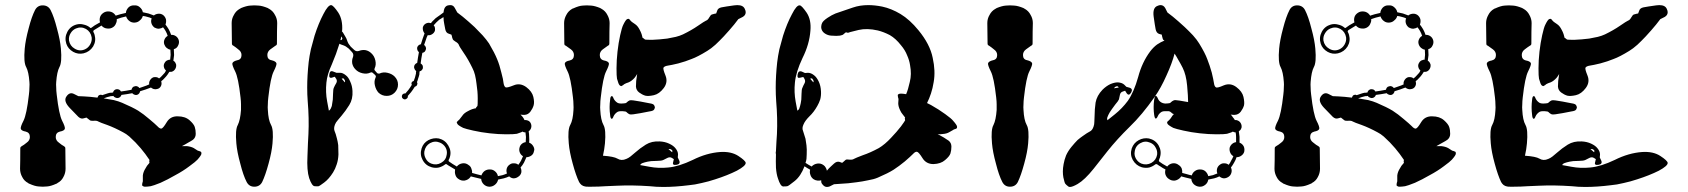

<svg xmlns="http://www.w3.org/2000/svg" viewBox="-20 -741 6698 762"><path d="M233.4 -161.1Q233.4 -161.1 233.4 -161.1Q236.3 -159.2 238.3 -157.2Q239.3 -154.3 239.3 -152.3Q239.3 -125 240.2 -71.3Q240.2 -53.7 231.4 -38.1Q223.6 -22.5 208 -14.6Q207 -13.7 206.1 -12.7Q204.1 -11.7 203.1 -11.7Q181.6 -2 167 -1Q152.3 0 149.4 0Q147.5 0 132.8 -1Q118.2 -2 96.7 -11.7Q95.7 -11.7 93.8 -12.7Q92.8 -13.7 91.8 -14.6Q76.2 -22.5 68.4 -38.1Q59.6 -53.7 59.6 -71.3Q60.5 -97.7 60.5 -152.3Q60.5 -154.3 61.5 -157.2Q63.5 -159.2 66.4 -161.1Q74.2 -165 85.9 -174.8Q98.6 -183.6 98.6 -197.3Q98.6 -214.8 82 -218.8Q65.4 -221.7 62.5 -229.5Q60.5 -237.3 73.2 -261.7Q85.9 -287.1 94.7 -365.2Q96.7 -380.9 96.7 -393.6Q97.7 -406.2 96.7 -416Q93.8 -456.1 84 -474.6Q73.2 -493.2 78.1 -547.9Q81.1 -582 93.8 -628.9Q105.5 -674.8 119.1 -701.2Q128.9 -719.7 149.4 -719.7Q170.9 -719.7 180.7 -701.2Q194.3 -674.8 206.1 -627.9Q218.8 -582 221.7 -547.9Q226.6 -493.2 215.8 -474.6Q206.1 -456.1 203.1 -416Q202.1 -406.2 203.1 -393.6Q203.1 -380.9 205.1 -365.2Q213.9 -287.1 226.6 -261.7Q239.3 -237.3 237.3 -229.5Q234.4 -221.7 217.8 -218.8Q201.2 -214.8 201.2 -197.3Q201.2 -183.6 213.9 -174.8Q225.6 -165 233.4 -161.1ZM777.3 -138.7Q777.3 -138.7 777.3 -138.7Q779.3 -137.7 779.3 -132.8Q779.3 -131.8 779.3 -130.9Q779.3 -125 763.7 -107.4Q756.8 -99.6 731.4 -81.1Q707 -62.5 675.8 -45.9Q645.5 -28.3 617.2 -15.6Q587.9 -3.9 578.1 -2Q564.5 0 556.6 0Q551.8 0 549.8 -1Q543.9 -3.9 543.9 -5.9Q543.9 -8.8 544.9 -14.6Q546.9 -19.5 546.9 -22.5Q546.9 -25.4 546.9 -38.1Q545.9 -50.8 553.7 -66.4Q558.6 -75.2 563.5 -83Q569.3 -89.8 573.2 -94.7Q572.3 -97.7 572.3 -100.6Q573.2 -103.5 573.2 -106.4Q572.3 -108.4 556.6 -129.9Q540 -152.3 517.6 -175.8Q505.9 -187.5 493.2 -199.2Q480.5 -210 468.8 -215.8Q434.6 -234.4 405.3 -245.1Q377 -254.9 370.1 -258.8Q364.3 -262.7 352.5 -261.7Q340.8 -260.7 336.9 -263.7Q333 -266.6 328.1 -270.5Q323.2 -274.4 323.2 -274.4Q323.2 -274.4 312.5 -271.5Q301.8 -267.6 291 -277.3Q280.3 -288.1 255.9 -313.5Q231.4 -339.8 243.2 -357.4Q255.9 -377 273.4 -368.2Q291 -359.4 291 -359.4Q291 -359.4 313.5 -358.4Q335.9 -357.4 367.2 -353.5Q367.2 -353.5 367.2 -354.5Q367.2 -354.5 367.2 -354.5Q368.2 -357.4 370.1 -360.4Q372.1 -363.3 376 -364.3Q378.9 -365.2 380.9 -365.2Q383.8 -364.3 385.7 -363.3Q392.6 -366.2 400.4 -368.2Q408.2 -371.1 417 -373Q418.9 -373 421.9 -373Q424.8 -374 428.7 -374Q429.7 -378.9 432.6 -381.8Q435.5 -384.8 440.4 -386.7Q446.3 -387.7 452.1 -385.7Q457 -383.8 460 -377.9Q469.7 -379.9 480.5 -380.9Q490.2 -382.8 502 -384.8Q502.9 -389.6 505.9 -393.6Q508.8 -397.5 514.6 -398.4Q519.5 -400.4 524.4 -398.4Q530.3 -396.5 533.2 -391.6Q543 -394.5 552.7 -398.4Q562.5 -401.4 572.3 -406.2Q570.3 -415 576.2 -423.8Q581.1 -431.6 589.8 -434.6Q595.7 -435.5 601.6 -434.6Q607.4 -433.6 611.3 -429.7Q618.2 -434.6 623 -440.4Q628.9 -446.3 633.8 -452.1Q634.8 -454.1 636.7 -457Q637.7 -459 638.7 -460.9Q636.7 -462.9 633.8 -466.8Q631.8 -469.7 630.9 -473.6Q627.9 -483.4 633.8 -492.2Q638.7 -501 648.4 -502.9Q649.4 -503.9 651.4 -503.9Q653.3 -503.9 655.3 -503.9Q656.2 -513.7 657.2 -523.4Q657.2 -533.2 656.2 -543.9Q648.4 -544.9 641.6 -550.8Q634.8 -556.6 631.8 -565.4Q628.9 -575.2 632.8 -584Q636.7 -593.8 645.5 -598.6Q642.6 -608.4 637.7 -617.2Q632.8 -626 627 -632.8Q620.1 -627.9 610.4 -627Q601.6 -627 592.8 -631.8Q584 -638.7 581.1 -648.4Q578.1 -658.2 582 -668Q574.2 -671.9 565.4 -673.8Q555.7 -676.8 546.9 -677.7Q543.9 -667 535.2 -660.2Q527.3 -652.3 515.6 -651.4Q502.9 -650.4 494.1 -657.2Q484.4 -664.1 480.5 -675.8Q470.7 -672.9 460.9 -670.9Q452.1 -668 443.4 -665Q444.3 -656.2 440.4 -648.4Q437.5 -639.6 429.7 -633.8Q418.9 -626 405.3 -627.9Q391.6 -628.9 382.8 -639.6Q373 -633.8 365.2 -628.9Q357.4 -624 352.5 -621.1Q350.6 -619.1 350.6 -617.2Q349.6 -615.2 350.6 -614.3Q352.5 -611.3 353.5 -608.4Q354.5 -605.5 355.5 -602.5Q362.3 -578.1 349.6 -556.6Q335.9 -535.2 311.5 -529.3Q290 -524.4 270.5 -535.2Q250 -546.9 243.2 -567.4Q235.4 -591.8 247.1 -614.3Q258.8 -636.7 283.2 -643.6Q297.9 -647.5 311.5 -643.6Q326.2 -640.6 336.9 -631.8Q337.9 -629.9 339.8 -629.9Q341.8 -629.9 342.8 -630.9Q348.6 -634.8 356.4 -640.6Q365.2 -645.5 377 -652.3Q374 -662.1 377 -672.9Q379.9 -682.6 389.6 -689.5Q400.4 -697.3 415 -695.3Q428.7 -693.4 437.5 -681.6Q437.5 -680.7 438.5 -680.7Q438.5 -679.7 438.5 -678.7Q448.2 -681.6 458 -684.6Q467.8 -686.5 478.5 -689.5Q478.5 -689.5 478.5 -689.5Q479.5 -689.5 479.5 -689.5Q480.5 -701.2 489.3 -710.9Q498 -719.7 510.7 -719.7Q511.7 -719.7 512.7 -719.7Q525.4 -720.7 534.2 -712.9Q544.9 -704.1 546.9 -692.4Q558.6 -690.4 569.3 -687.5Q580.1 -683.6 590.8 -679.7Q597.7 -685.5 608.4 -686.5Q618.2 -687.5 627 -681.6Q635.7 -674.8 638.7 -664.1Q640.6 -653.3 636.7 -643.6Q643.6 -634.8 649.4 -625Q655.3 -614.3 659.2 -602.5Q668.9 -603.5 677.7 -597.7Q686.5 -591.8 689.5 -581.1Q692.4 -570.3 686.5 -559.6Q681.6 -548.8 669.9 -545.9Q670.9 -533.2 670.9 -522.5Q669.9 -510.7 668 -500Q671.9 -498 674.8 -494.1Q676.8 -491.2 678.7 -486.3Q680.7 -476.6 675.8 -467.8Q670.9 -459 661.1 -456.1Q659.2 -456.1 656.2 -456.1Q654.3 -455.1 652.3 -456.1Q650.4 -453.1 648.4 -450.2Q646.5 -447.3 644.5 -444.3Q639.6 -437.5 632.8 -430.7Q627 -423.8 620.1 -418.9Q620.1 -418 620.1 -418Q620.1 -418 620.1 -417Q623 -407.2 618.2 -398.4Q613.3 -389.6 603.5 -387.7Q596.7 -385.7 589.8 -387.7Q584 -389.6 579.1 -393.6Q568.4 -389.6 557.6 -385.7Q546.9 -381.8 536.1 -378.9Q535.2 -374 532.2 -370.1Q529.3 -366.2 523.4 -364.3Q518.6 -363.3 513.7 -365.2Q507.8 -367.2 504.9 -371.1Q493.2 -369.1 482.4 -367.2Q471.7 -365.2 461.9 -364.3Q460.9 -360.4 458 -357.4Q454.1 -353.5 450.2 -352.5Q444.3 -350.6 438.5 -353.5Q432.6 -355.5 429.7 -360.4Q426.8 -360.4 424.8 -359.4Q421.9 -359.4 419.9 -359.4Q412.1 -357.4 405.3 -355.5Q398.4 -353.5 391.6 -350.6Q412.1 -347.7 431.6 -343.8Q451.2 -338.9 464.8 -333Q505.9 -315.4 528.3 -301.8Q549.8 -288.1 572.3 -268.6Q594.7 -250 604.5 -240.2Q613.3 -230.5 620.1 -230.5Q627 -231.4 641.6 -255.9Q656.2 -280.3 685.5 -279.3Q714.8 -279.3 732.4 -263.7Q749 -249 752.9 -237.3Q756.8 -225.6 756.8 -210Q756.8 -195.3 746.1 -186.5Q739.3 -181.6 726.6 -174.8Q713.9 -167 702.1 -161.1Q707 -161.1 711.9 -161.1Q716.8 -161.1 721.7 -161.1Q738.3 -159.2 749 -153.3Q759.8 -146.5 762.7 -144.5Q764.6 -142.6 770.5 -141.6Q775.4 -139.6 777.3 -138.7ZM316.4 -544.9Q330.1 -550.8 337.9 -564.5Q345.7 -578.1 343.8 -592.8Q339.8 -615.2 321.3 -626Q301.8 -636.7 281.2 -627.9Q267.6 -622.1 259.8 -608.4Q252 -595.7 253.9 -580.1Q257.8 -558.6 276.4 -547.9Q295.9 -536.1 316.4 -544.9Z M989.3 -719.7Q992.2 -719.7 1006.8 -718.8Q1021.5 -717.8 1043 -709Q1043.9 -708 1045.9 -707Q1046.9 -707 1047.9 -706.1Q1063.5 -697.3 1071.3 -681.6Q1080.1 -667 1080.1 -649.4Q1079.1 -622.1 1079.1 -568.4Q1079.1 -565.4 1078.1 -563.5Q1076.2 -560.5 1073.2 -559.6Q1065.4 -554.7 1052.7 -544.9Q1041 -536.1 1041 -522.5Q1041 -504.9 1057.6 -502Q1074.2 -498 1077.1 -490.2Q1079.1 -483.4 1066.4 -458Q1053.7 -433.6 1044.9 -354.5Q1043 -338.9 1043 -327.1Q1042 -314.5 1043 -304.7Q1044.9 -264.6 1055.7 -245.1Q1066.4 -226.6 1061.5 -171.9Q1058.6 -137.7 1045.9 -91.8Q1033.2 -44.9 1020.5 -18.6Q1010.7 0 989.3 0Q968.8 0 959 -18.6Q945.3 -44.9 933.6 -91.8Q920.9 -137.7 918 -171.9Q913.1 -226.6 923.8 -245.1Q933.6 -264.6 936.5 -304.7Q936.5 -314.5 936.5 -327.1Q936.5 -338.9 934.6 -354.5Q925.8 -433.6 913.1 -458Q900.4 -483.4 902.3 -490.2Q905.3 -498 921.9 -502Q938.5 -504.9 938.5 -522.5Q938.5 -536.1 925.8 -544.9Q914.1 -554.7 906.2 -559.6Q903.3 -560.5 901.4 -563.5Q900.4 -565.4 900.4 -568.4Q900.4 -594.7 899.4 -649.4Q899.4 -667 908.2 -681.6Q916 -697.3 931.6 -706.1Q932.6 -707 933.6 -707Q935.5 -708 936.5 -709Q958 -717.8 972.7 -718.8Q987.3 -719.7 989.3 -719.7Z M2080.1 -174.8Q2080.1 -174.8 2080.1 -174.8Q2090.8 -170.9 2096.7 -160.2Q2100.6 -154.3 2100.6 -146.5Q2099.6 -142.6 2098.6 -138.7Q2096.7 -128.9 2087.9 -123Q2079.1 -117.2 2069.3 -117.2Q2064.5 -105.5 2059.6 -95.7Q2053.7 -85 2045.9 -76.2Q2050.8 -66.4 2048.8 -55.7Q2045.9 -44.9 2036.1 -39.1Q2028.3 -33.2 2017.6 -33.2Q2007.8 -34.2 2001 -41Q1990.2 -36.1 1979.5 -33.2Q1968.8 -30.3 1957 -28.3Q1954.1 -15.6 1944.3 -7.8Q1934.6 0 1922.9 0Q1921.9 0 1920.9 0Q1908.2 -1 1899.4 -9.8Q1890.6 -18.6 1889.6 -31.2Q1888.7 -31.2 1888.7 -31.2Q1888.7 -31.2 1888.7 -31.2Q1877.9 -33.2 1868.2 -36.1Q1858.4 -38.1 1848.6 -41Q1848.6 -41 1847.7 -40Q1847.7 -39.1 1846.7 -38.1Q1838.9 -27.3 1824.2 -24.4Q1810.5 -22.5 1798.8 -31.2Q1790 -37.1 1787.1 -47.9Q1784.2 -57.6 1786.1 -68.4Q1775.4 -74.2 1766.6 -80.1Q1757.8 -85 1752.9 -88.9Q1752 -89.8 1750 -89.8Q1748 -89.8 1747.1 -88.9Q1736.3 -80.1 1721.7 -76.2Q1708 -73.2 1693.4 -77.1Q1668.9 -84 1657.2 -106.4Q1645.5 -127.9 1653.3 -152.3Q1660.2 -173.8 1679.7 -184.6Q1700.2 -195.3 1721.7 -191.4Q1746.1 -185.5 1758.8 -164.1Q1772.5 -141.6 1765.6 -118.2Q1764.6 -115.2 1763.7 -112.3Q1761.7 -109.4 1760.7 -106.4Q1759.8 -104.5 1760.7 -102.5Q1760.7 -100.6 1762.7 -99.6Q1767.6 -95.7 1775.4 -90.8Q1783.2 -85.9 1793 -80.1Q1801.8 -90.8 1815.4 -92.8Q1829.1 -94.7 1839.8 -85.9Q1847.7 -81.1 1850.6 -72.3Q1854.5 -63.5 1853.5 -54.7Q1862.3 -51.8 1871.1 -49.8Q1880.9 -46.9 1890.6 -44.9Q1894.5 -55.7 1903.3 -62.5Q1913.1 -69.3 1925.8 -68.4Q1936.5 -68.4 1945.3 -60.5Q1954.1 -52.7 1956.1 -42Q1965.8 -43.9 1974.6 -45.9Q1984.4 -48.8 1992.2 -52.7Q1988.3 -61.5 1991.2 -72.3Q1994.1 -82 2002.9 -87.9Q2010.7 -93.8 2020.5 -92.8Q2030.3 -92.8 2037.1 -86.9Q2043 -94.7 2047.9 -103.5Q2051.8 -111.3 2055.7 -121.1Q2046.9 -126 2043 -135.7Q2039.1 -145.5 2042 -155.3Q2043.9 -164.1 2050.8 -169.9Q2057.6 -175.8 2066.4 -176.8Q2067.4 -186.5 2067.4 -197.3Q2066.4 -207 2065.4 -215.8Q2063.5 -215.8 2061.5 -215.8Q2059.6 -216.8 2057.6 -216.8Q2056.6 -216.8 2055.7 -217.8Q2054.7 -217.8 2053.7 -218.8Q2050.8 -216.8 2044.9 -214.8Q2039.1 -212.9 2031.2 -210Q2020.5 -208 1989.3 -208Q1958 -208 1923.8 -211.9Q1888.7 -215.8 1858.4 -222.7Q1828.1 -229.5 1818.4 -233.4Q1796.9 -244.1 1794.9 -250Q1792 -254.9 1793 -256.8Q1794.9 -258.8 1798.8 -262.7Q1803.7 -266.6 1804.7 -268.6Q1806.6 -271.5 1814.5 -281.2Q1821.3 -292 1836.9 -299.8Q1845.7 -304.7 1853.5 -307.6Q1862.3 -310.5 1869.1 -311.5Q1869.1 -314.5 1871.1 -316.4Q1874 -318.4 1875 -321.3Q1876 -323.2 1876 -350.6Q1876 -377.9 1871.1 -409.2Q1869.1 -426.8 1865.2 -443.4Q1861.3 -459 1854.5 -471.7Q1837.9 -505.9 1820.3 -531.2Q1802.7 -556.6 1800.8 -563.5Q1797.9 -570.3 1787.1 -576.2Q1777.3 -582 1776.4 -586.9Q1774.4 -590.8 1773.4 -597.7Q1771.5 -603.5 1771.5 -603.5Q1771.5 -603.5 1760.7 -607.4Q1750 -610.4 1747.1 -625Q1746.1 -631.8 1743.2 -645.5Q1740.2 -659.2 1740.2 -672.9Q1735.4 -670.9 1730.5 -667Q1724.6 -663.1 1723.6 -663.1Q1717.8 -658.2 1711.9 -652.3Q1706.1 -646.5 1701.2 -640.6Q1705.1 -636.7 1706.1 -630.9Q1707 -625 1706.1 -619.1Q1703.1 -610.4 1695.3 -605.5Q1686.5 -599.6 1677.7 -601.6Q1672.9 -592.8 1669.9 -582Q1666 -572.3 1663.1 -562.5Q1668 -559.6 1669.9 -553.7Q1671.9 -548.8 1669.9 -543.9Q1668 -538.1 1665 -535.2Q1661.1 -532.2 1656.2 -531.2Q1654.3 -519.5 1652.3 -509.8Q1650.4 -499 1649.4 -489.3Q1654.3 -486.3 1657.2 -481.4Q1659.2 -475.6 1658.2 -469.7Q1656.2 -464.8 1653.3 -461.9Q1650.4 -459 1645.5 -458Q1645.5 -454.1 1644.5 -451.2Q1644.5 -448.2 1644.5 -446.3Q1642.6 -437.5 1639.6 -429.7Q1637.7 -421.9 1634.8 -415Q1635.7 -413.1 1636.7 -410.2Q1636.7 -408.2 1635.7 -405.3Q1634.8 -401.4 1631.8 -399.4Q1628.9 -397.5 1626 -396.5Q1618.2 -383.8 1611.3 -375Q1603.5 -365.2 1598.6 -360.4Q1598.6 -359.4 1598.6 -358.4Q1598.6 -356.4 1598.6 -355.5Q1596.7 -350.6 1592.8 -348.6Q1588.9 -345.7 1584 -346.7Q1579.1 -348.6 1576.2 -352.5Q1574.2 -357.4 1575.2 -361.3Q1576.2 -366.2 1580.1 -368.2Q1584 -371.1 1588.9 -370.1Q1592.8 -375 1600.6 -383.8Q1607.4 -392.6 1614.3 -404.3Q1613.3 -406.2 1613.3 -408.2Q1612.3 -410.2 1613.3 -412.1Q1614.3 -415 1616.2 -417Q1619.1 -418.9 1622.1 -419.9Q1624 -426.8 1627 -433.6Q1628.9 -441.4 1630.9 -449.2Q1630.9 -451.2 1630.9 -454.1Q1631.8 -456.1 1631.8 -459Q1627 -461.9 1625 -467.8Q1622.1 -473.6 1624 -479.5Q1625 -483.4 1628.9 -487.3Q1631.8 -490.2 1635.7 -491.2Q1637.7 -501 1638.7 -511.7Q1640.6 -522.5 1642.6 -534.2Q1638.7 -537.1 1636.7 -542Q1634.8 -547.9 1635.7 -552.7Q1637.7 -558.6 1641.6 -561.5Q1645.5 -564.5 1650.4 -565.4Q1653.3 -576.2 1657.2 -586.9Q1661.1 -597.7 1665 -608.4Q1661.1 -613.3 1659.2 -619.1Q1657.2 -626 1658.2 -632.8Q1661.1 -642.6 1669.9 -647.5Q1678.7 -652.3 1688.5 -649.4Q1689.5 -649.4 1689.5 -649.4Q1689.5 -649.4 1690.4 -649.4Q1695.3 -656.2 1702.1 -662.1Q1708 -668.9 1715.8 -673.8Q1717.8 -674.8 1725.6 -680.7Q1733.4 -686.5 1740.2 -691.4Q1741.2 -701.2 1744.1 -708Q1748 -715.8 1754.9 -718.8Q1761.7 -720.7 1767.6 -720.7Q1779.3 -720.7 1785.2 -709Q1794.9 -691.4 1794.9 -691.4Q1794.9 -691.4 1816.4 -674.8Q1837.9 -657.2 1863.3 -633.8Q1879.9 -617.2 1895.5 -600.6Q1911.1 -583 1920.9 -568.4Q1943.4 -530.3 1953.1 -505.9Q1962.9 -482.4 1969.7 -453.1Q1977.5 -424.8 1978.5 -411.1Q1980.5 -398.4 1986.3 -394.5Q1992.2 -391.6 2018.6 -402.3Q2043.9 -413.1 2068.4 -395.5Q2091.8 -377.9 2096.7 -356.4Q2101.6 -335 2097.7 -322.3Q2093.8 -309.6 2085 -297.9Q2076.2 -286.1 2062.5 -285.2Q2059.6 -285.2 2054.7 -285.2Q2050.8 -286.1 2045.9 -286.1Q2047.9 -283.2 2050.8 -281.2Q2052.7 -278.3 2054.7 -276.4Q2056.6 -273.4 2058.6 -270.5Q2060.5 -267.6 2061.5 -264.6Q2064.5 -264.6 2066.4 -264.6Q2068.4 -264.6 2071.3 -263.7Q2081.1 -261.7 2085.9 -252.9Q2090.8 -243.2 2087.9 -233.4Q2086.9 -229.5 2084 -225.6Q2082 -222.7 2078.1 -219.7Q2080.1 -210 2080.1 -198.2Q2081.1 -186.5 2080.1 -174.8ZM1752.9 -127Q1755.9 -142.6 1748 -156.2Q1740.2 -168.9 1726.6 -174.8Q1706.1 -183.6 1686.5 -172.9Q1668 -162.1 1664.1 -139.6Q1662.1 -125 1669.9 -111.3Q1676.8 -97.7 1691.4 -91.8Q1711.9 -84 1730.5 -94.7Q1750 -105.5 1752.9 -127ZM1486.3 -449.2Q1486.3 -449.2 1486.3 -449.2Q1501 -456.1 1517.6 -452.1Q1535.2 -448.2 1545.9 -437.5Q1559.6 -423.8 1559.6 -405.3Q1559.6 -386.7 1545.9 -373Q1533.2 -360.4 1514.6 -360.4Q1496.1 -360.4 1482.4 -373Q1471.7 -384.8 1467.8 -402.3Q1463.9 -418.9 1470.7 -433.6Q1471.7 -435.5 1471.7 -438.5Q1470.7 -441.4 1468.8 -443.4Q1465.8 -446.3 1460 -451.2Q1458 -453.1 1456.1 -454.1Q1453.1 -454.1 1450.2 -453.1Q1436.5 -446.3 1418.9 -450.2Q1401.4 -454.1 1390.6 -465.8Q1380.9 -475.6 1377.9 -489.3Q1376 -502.9 1380.9 -514.6Q1382.8 -519.5 1381.8 -525.4Q1380.9 -530.3 1377 -534.2Q1373 -539.1 1364.3 -547.9Q1358.4 -552.7 1352.5 -556.6Q1345.7 -560.5 1338.9 -562.5Q1335.9 -563.5 1333 -564.5Q1330.1 -566.4 1327.1 -567.4Q1314.5 -526.4 1296.9 -485.4Q1278.3 -445.3 1275.4 -413.1Q1271.5 -375 1278.3 -338.9Q1285.2 -301.8 1285.2 -301.8Q1285.2 -301.8 1289.1 -304.7Q1293 -308.6 1296.9 -320.3Q1298.8 -330.1 1300.8 -345.7Q1301.8 -361.3 1301.8 -369.1Q1301.8 -387.7 1305.7 -394.5Q1308.6 -401.4 1314.5 -411.1Q1319.3 -419.9 1314.5 -427.7Q1308.6 -436.5 1308.6 -436.5Q1308.6 -436.5 1296.9 -432.6Q1284.2 -429.7 1287.1 -446.3Q1289.1 -462.9 1302.7 -457Q1315.4 -452.1 1315.4 -452.1Q1315.4 -452.1 1328.1 -452.1Q1339.8 -453.1 1353.5 -441.4Q1363.3 -433.6 1370.1 -417Q1377.9 -400.4 1378.9 -379.9Q1380.9 -347.7 1366.2 -324.2Q1351.6 -300.8 1335.9 -282.2Q1327.1 -272.5 1320.3 -263.7Q1312.5 -254.9 1309.6 -247.1Q1303.7 -232.4 1307.6 -221.7Q1312.5 -210.9 1317.4 -190.4Q1320.3 -179.7 1322.3 -165Q1323.2 -149.4 1323.2 -127.9Q1322.3 -106.4 1316.4 -88.9Q1310.5 -70.3 1301.8 -56.6Q1285.2 -30.3 1266.6 -16.6Q1248 -2.9 1245.1 -2Q1240.2 -1 1228.5 -2Q1217.8 -2.9 1207 -34.2Q1197.3 -64.5 1200.2 -121.1Q1202.1 -177.7 1204.1 -209Q1207 -270.5 1201.2 -339.8Q1199.2 -365.2 1199.2 -393.6Q1199.2 -440.4 1205.1 -495.1Q1208 -518.6 1213.9 -545.9Q1220.7 -573.2 1228.5 -599.6Q1244.1 -648.4 1263.7 -685.5Q1282.2 -721.7 1294.9 -720.7Q1303.7 -718.8 1322.3 -691.4Q1340.8 -663.1 1337.9 -619.1Q1336.9 -619.1 1336.9 -618.2Q1336.9 -618.2 1336.9 -617.2Q1337.9 -616.2 1338.9 -614.3Q1339.8 -613.3 1340.8 -612.3Q1345.7 -604.5 1350.6 -595.7Q1355.5 -587.9 1357.4 -581.1Q1359.4 -574.2 1363.3 -567.4Q1367.2 -561.5 1372.1 -555.7Q1377 -551.8 1385.7 -543Q1389.6 -539.1 1394.5 -538.1Q1400.4 -537.1 1405.3 -539.1Q1417 -543.9 1430.7 -542Q1444.3 -539.1 1454.1 -529.3Q1465.8 -518.6 1469.7 -501Q1473.6 -483.4 1466.8 -469.7Q1465.8 -466.8 1465.8 -464.8Q1466.8 -461.9 1468.8 -460Q1471.7 -457 1476.6 -451.2Q1478.5 -449.2 1481.4 -449.2Q1484.4 -448.2 1486.3 -449.2ZM1345.7 -426.8Q1343.8 -430.7 1339.8 -429.7Q1335.9 -428.7 1335.9 -428.7Q1340.8 -423.8 1348.6 -414.1Q1348.6 -414.1 1349.6 -418Q1349.6 -421.9 1345.7 -426.8ZM1331.1 -582Q1335 -581.1 1336.9 -584Q1339.8 -586.9 1337.9 -590.8Q1336.9 -592.8 1335.9 -593.8Q1335 -594.7 1334 -596.7Q1334 -592.8 1333 -588.9Q1332 -585 1331.1 -582Z M2407.2 -269.5Q2402.3 -271.5 2401.4 -285.2Q2399.4 -299.8 2399.4 -311.5Q2399.4 -312.5 2399.4 -314.5Q2399.4 -317.4 2399.4 -318.4Q2399.4 -330.1 2401.4 -344.7Q2402.3 -358.4 2407.2 -359.4Q2411.1 -361.3 2415 -350.6Q2419.9 -339.8 2430.7 -333Q2435.5 -330.1 2444.3 -330.1Q2453.1 -330.1 2459 -331.1Q2464.8 -331.1 2468.8 -335.9Q2472.7 -339.8 2479.5 -342.8Q2486.3 -344.7 2522.5 -337.9Q2557.6 -331.1 2557.6 -331.1Q2573.2 -329.1 2576.2 -323.2Q2579.1 -317.4 2579.1 -314.5Q2579.1 -312.5 2576.2 -306.6Q2573.2 -300.8 2557.6 -298.8Q2557.6 -298.8 2522.5 -292Q2486.3 -285.2 2479.5 -287.1Q2472.7 -290 2468.8 -293.9Q2464.8 -298.8 2459 -298.8Q2453.1 -299.8 2444.3 -299.8Q2435.5 -299.8 2430.7 -296.9Q2419.9 -290 2415 -279.3Q2411.1 -268.6 2407.2 -269.5ZM2446.3 -399.4Q2446.3 -399.4 2446.3 -399.4Q2444.3 -398.4 2439.5 -402.3Q2434.6 -406.2 2428.7 -428.7Q2426.8 -438.5 2426.8 -469.7Q2426.8 -501 2430.7 -536.1Q2434.6 -571.3 2441.4 -601.6Q2448.2 -631.8 2453.1 -641.6Q2462.9 -662.1 2468.8 -665Q2473.6 -667 2475.6 -666Q2478.5 -665 2481.4 -660.2Q2485.4 -656.2 2487.3 -654.3Q2490.2 -652.3 2500 -645.5Q2510.7 -638.7 2518.6 -623Q2523.4 -614.3 2526.4 -605.5Q2529.3 -596.7 2530.3 -590.8Q2533.2 -589.8 2535.2 -587.9Q2537.1 -585.9 2540 -584Q2542 -583 2569.3 -583Q2596.7 -584 2627.9 -587.9Q2645.5 -590.8 2662.1 -594.7Q2677.7 -598.6 2690.4 -604.5Q2724.6 -621.1 2750 -638.7Q2775.4 -656.2 2782.2 -659.2Q2789.1 -661.1 2794.9 -671.9Q2800.8 -682.6 2805.7 -683.6Q2810.5 -684.6 2816.4 -686.5Q2822.3 -687.5 2822.3 -687.5Q2822.3 -687.5 2826.2 -698.2Q2829.1 -709 2843.8 -711.9Q2858.4 -714.8 2893.6 -719.7Q2900.4 -720.7 2906.2 -720.7Q2930.7 -720.7 2936.5 -704.1Q2939.5 -698.2 2939.5 -692.4Q2939.5 -680.7 2927.7 -673.8Q2910.2 -665 2910.2 -665Q2910.2 -665 2893.6 -643.6Q2876 -622.1 2852.5 -596.7Q2835.9 -579.1 2819.3 -563.5Q2801.8 -547.9 2787.1 -539.1Q2749 -515.6 2724.6 -506.8Q2701.2 -497.1 2671.9 -489.3Q2643.6 -482.4 2629.9 -480.5Q2617.2 -478.5 2613.3 -472.7Q2610.4 -467.8 2621.1 -441.4Q2631.8 -415 2614.3 -391.6Q2596.7 -368.2 2575.2 -363.3Q2553.7 -358.4 2541 -361.3Q2528.3 -365.2 2516.6 -374Q2504.9 -382.8 2503.9 -397.5Q2503.9 -405.3 2504.9 -419.9Q2506.8 -434.6 2508.8 -447.3Q2506.8 -443.4 2503.9 -439.5Q2501 -435.5 2498 -431.6Q2486.3 -418.9 2474.6 -414.1Q2462.9 -410.2 2460 -408.2Q2457 -407.2 2453.1 -403.3Q2449.2 -400.4 2446.3 -399.4ZM2837.9 -137.7Q2837.9 -137.7 2837.9 -137.7Q2881.8 -140.6 2910.2 -122.1Q2938.5 -103.5 2939.5 -94.7Q2940.4 -83 2904.3 -63.5Q2867.2 -44.9 2818.4 -29.3Q2792 -20.5 2764.6 -14.6Q2737.3 -7.8 2713.9 -5.9Q2659.2 1 2612.3 1Q2584 1 2558.6 -2Q2489.3 -6.8 2427.7 -3.9Q2410.2 -2.9 2383.8 -2Q2356.4 0 2328.1 0Q2325.2 0 2314.5 0Q2304.7 0 2301.8 -1Q2294.9 -2 2288.1 -6.8Q2282.2 -11.7 2278.3 -18.6Q2265.6 -44.9 2252.9 -91.8Q2240.2 -137.7 2237.3 -171.9Q2232.4 -226.6 2243.2 -245.1Q2253.9 -264.6 2255.9 -303.7Q2256.8 -314.5 2255.9 -326.2Q2255.9 -338.9 2253.9 -354.5Q2245.1 -433.6 2232.4 -458Q2219.7 -483.4 2221.7 -490.2Q2224.6 -498 2241.2 -501Q2257.8 -504.9 2257.8 -522.5Q2257.8 -536.1 2246.1 -544.9Q2233.4 -554.7 2225.6 -559.6Q2222.7 -560.5 2220.7 -562.5Q2219.7 -565.4 2219.7 -567.4Q2219.7 -594.7 2218.8 -649.4Q2218.8 -666 2227.5 -681.6Q2235.4 -697.3 2251 -706.1Q2252 -706.1 2252.9 -707Q2254.9 -708 2255.9 -708Q2277.3 -717.8 2292 -718.8Q2306.6 -719.7 2308.6 -719.7Q2311.5 -719.7 2326.2 -718.8Q2340.8 -717.8 2362.3 -709Q2363.3 -708 2365.2 -707Q2366.2 -707 2367.2 -706.1Q2382.8 -697.3 2390.6 -681.6Q2399.4 -666 2399.4 -649.4Q2398.4 -622.1 2398.4 -568.4Q2398.4 -565.4 2397.5 -563.5Q2395.5 -560.5 2392.6 -559.6Q2384.8 -554.7 2372.1 -544.9Q2360.4 -536.1 2360.4 -522.5Q2360.4 -504.9 2377 -501Q2393.6 -498 2396.5 -490.2Q2398.4 -483.4 2385.7 -458Q2373 -433.6 2364.3 -354.5Q2362.3 -338.9 2362.3 -326.2Q2361.3 -314.5 2362.3 -304.7Q2364.3 -264.6 2375 -245.1Q2385.7 -226.6 2380.9 -171.9Q2379.9 -161.1 2377.9 -148.4Q2376 -136.7 2373 -123Q2416 -120.1 2430.7 -111.3Q2446.3 -101.6 2465.8 -110.4Q2473.6 -113.3 2482.4 -120.1Q2491.2 -127.9 2501 -135.7Q2519.5 -152.3 2543 -167Q2566.4 -181.6 2598.6 -179.7Q2619.1 -178.7 2635.7 -170.9Q2652.3 -163.1 2660.2 -153.3Q2670.9 -140.6 2670.9 -127.9Q2669.9 -116.2 2669.9 -116.2Q2669.9 -116.2 2675.8 -103.5Q2681.6 -89.8 2665 -86.9Q2647.5 -84 2651.4 -96.7Q2654.3 -109.4 2654.3 -109.4Q2654.3 -109.4 2646.5 -114.3Q2638.7 -119.1 2628.9 -114.3Q2620.1 -109.4 2613.3 -106.4Q2605.5 -102.5 2587.9 -102.5Q2580.1 -102.5 2564.5 -101.6Q2548.8 -99.6 2539.1 -96.7Q2527.3 -93.8 2523.4 -89.8Q2520.5 -85.9 2520.5 -85.9Q2520.5 -85.9 2557.6 -79.1Q2593.8 -72.3 2631.8 -76.2Q2674.8 -80.1 2729.5 -106.4Q2784.2 -133.8 2837.9 -137.7ZM2645.5 -146.5Q2640.6 -150.4 2636.7 -149.4Q2632.8 -149.4 2632.8 -149.4Q2637.7 -144.5 2647.5 -136.7Q2647.5 -136.7 2648.4 -140.6Q2649.4 -143.6 2645.5 -146.5Z M3205.1 -426.8Q3203.1 -430.7 3199.2 -429.7Q3195.3 -428.7 3195.3 -428.7Q3200.2 -423.8 3208 -414.1Q3208 -414.1 3209 -418Q3209 -421.9 3205.1 -426.8ZM3762.7 -261.7Q3762.7 -261.7 3762.7 -261.7Q3778.3 -244.1 3778.3 -238.3Q3778.3 -237.3 3778.3 -236.3Q3778.3 -232.4 3776.4 -231.4Q3774.4 -229.5 3769.5 -228.5Q3763.7 -226.6 3761.7 -224.6Q3758.8 -223.6 3748 -216.8Q3737.3 -210 3719.7 -209Q3714.8 -208 3710 -208Q3706.1 -208 3701.2 -209Q3712.9 -202.1 3725.6 -195.3Q3738.3 -187.5 3745.1 -182.6Q3755.9 -173.8 3755.9 -159.2Q3755.9 -144.5 3752 -131.8Q3748 -120.1 3730.5 -105.5Q3713.9 -90.8 3684.6 -89.8Q3655.3 -89.8 3640.6 -114.3Q3626 -137.7 3619.1 -138.7Q3612.3 -139.6 3603.5 -129.9Q3593.8 -120.1 3571.3 -100.6Q3548.8 -82 3526.4 -67.4Q3504.9 -53.7 3463.9 -36.1Q3448.2 -29.3 3424.8 -25.4Q3402.3 -20.5 3378.9 -17.6Q3344.7 -12.7 3317.4 -11.7Q3290 -9.8 3290 -9.8Q3290 -9.8 3272.5 -1Q3266.6 1 3261.7 1Q3251 1 3242.2 -11.7Q3240.2 -14.6 3239.3 -18.6Q3239.3 -22.5 3239.3 -25.4Q3231.4 -23.4 3223.6 -24.4Q3214.8 -25.4 3208 -30.3Q3199.2 -37.1 3196.3 -46.9Q3192.4 -57.6 3195.3 -67.4Q3188.5 -71.3 3183.6 -74.2Q3177.7 -78.1 3172.9 -81.1Q3158.2 -42 3133.8 -22.5Q3108.4 -2 3104.5 -2Q3099.6 -1 3087.9 -1Q3077.1 -2 3067.4 -33.2Q3061.5 -49.8 3059.6 -75.2Q3058.6 -100.6 3059.6 -127.9Q3058.6 -130.9 3058.6 -134.8Q3059.6 -137.7 3059.6 -141.6Q3060.5 -161.1 3061.5 -178.7Q3062.5 -196.3 3063.5 -209Q3066.4 -270.5 3060.5 -338.9Q3058.6 -365.2 3058.6 -392.6Q3058.6 -440.4 3064.5 -494.1Q3067.4 -518.6 3073.2 -545.9Q3080.1 -573.2 3087.9 -599.6Q3103.5 -648.4 3123 -684.6Q3141.6 -721.7 3154.3 -719.7Q3162.1 -718.8 3181.6 -690.4Q3200.2 -662.1 3196.3 -619.1Q3192.4 -565.4 3165 -510.7Q3138.7 -455.1 3134.8 -413.1Q3130.9 -375 3137.7 -337.9Q3144.5 -301.8 3144.5 -301.8Q3144.5 -301.8 3148.4 -304.7Q3152.3 -307.6 3155.3 -320.3Q3158.2 -330.1 3160.2 -345.7Q3161.1 -361.3 3161.1 -369.1Q3161.1 -386.7 3165 -393.6Q3168 -401.4 3172.9 -410.2Q3177.7 -418.9 3172.9 -427.7Q3168 -435.5 3168 -435.5Q3168 -435.5 3155.3 -432.6Q3142.6 -428.7 3145.5 -445.3Q3148.4 -461.9 3162.1 -457Q3174.8 -451.2 3174.8 -451.2Q3174.8 -451.2 3186.5 -452.1Q3199.2 -452.1 3211.9 -441.4Q3221.7 -433.6 3229.5 -417Q3237.3 -400.4 3238.3 -378.9Q3239.3 -362.3 3235.4 -346.7Q3230.5 -332 3223.6 -320.3Q3210 -295.9 3192.4 -279.3Q3174.8 -261.7 3168.9 -247.1Q3162.1 -232.4 3167 -221.7Q3170.9 -210.9 3176.8 -190.4Q3178.7 -179.7 3180.7 -164.1Q3182.6 -149.4 3181.6 -127.9Q3181.6 -119.1 3180.7 -110.4Q3179.7 -102.5 3176.8 -94.7Q3181.6 -91.8 3187.5 -87.9Q3194.3 -84 3201.2 -80.1Q3210 -89.8 3223.6 -91.8Q3237.3 -93.8 3248 -85.9Q3253.9 -82 3256.8 -76.2Q3260.7 -70.3 3261.7 -63.5Q3269.5 -73.2 3277.3 -80.1Q3286.1 -87.9 3290 -91.8Q3300.8 -101.6 3311.5 -98.6Q3322.3 -94.7 3322.3 -94.7Q3322.3 -94.7 3327.1 -98.6Q3332 -102.5 3335.9 -106.4Q3339.8 -109.4 3351.6 -107.4Q3363.3 -106.4 3369.1 -110.4Q3376 -114.3 3404.3 -125Q3433.6 -134.8 3467.8 -153.3Q3479.5 -160.2 3492.2 -170.9Q3504.9 -181.6 3516.6 -194.3Q3539.1 -217.8 3555.7 -239.3Q3571.3 -260.7 3572.3 -263.7Q3572.3 -266.6 3571.3 -269.5Q3570.3 -272.5 3572.3 -274.4Q3568.4 -279.3 3562.5 -287.1Q3556.6 -293.9 3552.7 -302.7Q3544.9 -318.4 3544.9 -331.1Q3545.9 -343.8 3545.9 -346.7Q3545.9 -349.6 3543.9 -355.5Q3543 -360.4 3543 -363.3Q3543 -366.2 3547.9 -368.2Q3553.7 -371.1 3576.2 -367.2Q3584 -384.8 3590.8 -416Q3598.6 -446.3 3591.8 -482.4Q3588.9 -502 3580.1 -521.5Q3572.3 -542 3555.7 -561.5Q3535.2 -587.9 3511.7 -601.6Q3487.3 -614.3 3463.9 -620.1Q3420.9 -629.9 3387.7 -622.1Q3354.5 -614.3 3352.5 -613.3Q3349.6 -611.3 3346.7 -611.3Q3343.8 -610.4 3339.8 -612.3Q3336.9 -613.3 3335 -611.3Q3332 -609.4 3328.1 -605.5Q3325.2 -601.6 3313.5 -599.6Q3301.8 -597.7 3278.3 -599.6Q3265.6 -600.6 3254.9 -607.4Q3245.1 -613.3 3241.2 -623Q3238.3 -629.9 3239.3 -636.7Q3240.2 -644.5 3242.2 -648.4Q3245.1 -657.2 3263.7 -669.9Q3281.2 -681.6 3295.9 -687.5Q3311.5 -693.4 3364.3 -710.9Q3392.6 -720.7 3425.8 -720.7Q3452.1 -720.7 3481.4 -714.8Q3517.6 -707 3553.7 -685.5Q3590.8 -663.1 3625 -621.1Q3670.9 -565.4 3681.6 -511.7Q3693.4 -459 3685.5 -415Q3681.6 -390.6 3674.8 -370.1Q3668 -349.6 3659.2 -332Q3663.1 -330.1 3667 -328.1Q3670.9 -326.2 3674.8 -324.2Q3706.1 -306.6 3731.4 -288.1Q3755.9 -270.5 3762.7 -261.7Z M3988.3 -719.7Q3991.2 -719.7 4005.9 -718.8Q4020.5 -717.8 4042 -709Q4043 -708 4044.9 -707Q4045.9 -707 4046.9 -706.1Q4062.5 -697.3 4070.3 -681.6Q4079.1 -667 4079.1 -649.4Q4078.1 -622.1 4078.1 -568.4Q4078.1 -565.4 4077.1 -563.5Q4075.2 -560.5 4072.3 -559.6Q4064.5 -554.7 4051.8 -544.9Q4040 -536.1 4040 -522.5Q4040 -504.9 4056.6 -502Q4073.2 -498 4076.2 -490.2Q4078.1 -483.4 4065.4 -458Q4052.7 -433.6 4043.9 -354.5Q4042 -338.9 4042 -327.1Q4041 -314.5 4042 -304.7Q4043.9 -264.6 4054.7 -245.1Q4065.4 -226.6 4060.5 -171.9Q4057.6 -137.7 4044.9 -91.8Q4032.2 -44.9 4019.5 -18.6Q4009.8 0 3988.3 0Q3967.8 0 3958 -18.6Q3944.3 -44.9 3932.6 -91.8Q3919.9 -137.7 3917 -171.9Q3912.1 -226.6 3922.9 -245.1Q3932.6 -264.6 3935.5 -304.7Q3935.5 -314.5 3935.5 -327.1Q3935.5 -338.9 3933.6 -354.5Q3924.8 -433.6 3912.1 -458Q3899.4 -483.4 3901.4 -490.2Q3904.3 -498 3920.9 -502Q3937.5 -504.9 3937.5 -522.5Q3937.5 -536.1 3924.8 -544.9Q3913.1 -554.7 3905.3 -559.6Q3902.3 -560.5 3900.4 -563.5Q3899.4 -565.4 3899.4 -568.4Q3899.4 -594.7 3898.4 -649.4Q3898.4 -667 3907.2 -681.6Q3915 -697.3 3930.7 -706.1Q3931.6 -707 3932.6 -707Q3934.6 -708 3935.5 -709Q3957 -717.8 3971.7 -718.8Q3986.3 -719.7 3988.3 -719.7Z M4899.4 -174.8Q4899.4 -174.8 4899.4 -174.8Q4910.2 -170.9 4916 -160.2Q4918.9 -154.3 4918.9 -146.5Q4918.9 -142.6 4918 -138.7Q4915 -128.9 4906.2 -123Q4898.4 -117.2 4887.7 -117.2Q4883.8 -105.5 4877.9 -95.7Q4872.1 -85 4865.2 -76.2Q4870.1 -66.4 4867.2 -55.7Q4864.3 -44.9 4855.5 -39.1Q4846.7 -33.2 4836.9 -33.2Q4827.1 -34.2 4819.3 -41Q4809.6 -36.1 4798.8 -33.2Q4787.1 -30.3 4775.4 -28.3Q4773.4 -15.6 4763.7 -7.8Q4752.9 1 4740.2 0Q4727.5 -1 4717.8 -9.8Q4709 -18.6 4708 -31.2Q4708 -31.2 4708 -31.2Q4708 -31.2 4707 -31.2Q4697.3 -33.2 4686.5 -36.1Q4676.8 -38.1 4668 -41Q4667 -41 4667 -40Q4667 -39.1 4666 -38.1Q4657.2 -27.3 4643.6 -24.4Q4629.9 -22.5 4618.2 -31.2Q4609.4 -37.1 4605.5 -47.9Q4602.5 -57.6 4605.5 -68.4Q4593.8 -74.2 4585.9 -80.1Q4577.1 -85 4572.3 -88.9Q4570.3 -89.8 4569.3 -89.8Q4567.4 -89.8 4565.4 -88.9Q4554.7 -80.1 4541 -76.2Q4526.4 -73.2 4511.7 -77.1Q4488.3 -84 4475.6 -106.4Q4463.9 -127.9 4471.7 -152.3Q4479.5 -173.8 4499 -184.6Q4518.6 -195.3 4540 -191.4Q4565.4 -185.5 4578.1 -164.1Q4590.8 -141.6 4584 -118.2Q4584 -115.2 4582 -112.3Q4581.1 -109.4 4580.1 -106.4Q4579.1 -104.5 4579.1 -102.5Q4580.1 -100.6 4581.1 -99.6Q4585.9 -95.7 4593.8 -90.8Q4601.6 -85.9 4612.3 -80.1Q4621.1 -90.8 4633.8 -92.8Q4647.5 -94.7 4658.2 -85.9Q4666 -81.1 4669.9 -72.3Q4672.9 -63.5 4671.9 -54.7Q4680.7 -51.8 4690.4 -49.8Q4699.2 -46.9 4710 -44.9Q4712.9 -55.7 4722.7 -62.5Q4732.4 -69.3 4744.1 -68.4Q4755.9 -68.4 4764.6 -60.5Q4772.5 -52.7 4775.4 -42Q4785.2 -43.9 4793.9 -45.9Q4802.7 -48.8 4811.5 -52.7Q4807.6 -61.5 4810.5 -72.3Q4813.5 -82 4822.3 -87.9Q4830.1 -93.8 4839.8 -92.8Q4848.6 -92.8 4856.4 -86.9Q4862.3 -94.7 4866.2 -103.5Q4871.1 -111.3 4875 -121.1Q4866.2 -126 4862.3 -135.7Q4858.4 -145.5 4860.4 -155.3Q4863.3 -164.1 4870.1 -169.9Q4877 -175.8 4885.7 -176.8Q4885.7 -186.5 4885.7 -197.3Q4885.7 -207 4883.8 -215.8Q4881.8 -215.8 4880.9 -215.8Q4878.9 -216.8 4877 -216.8Q4876 -216.8 4875 -217.8Q4874 -217.8 4873 -218.8Q4870.1 -216.8 4864.3 -214.8Q4858.4 -212.9 4849.6 -210Q4839.8 -208 4808.6 -208Q4777.3 -208 4742.2 -211.9Q4707 -215.8 4676.8 -222.7Q4646.5 -229.5 4636.7 -233.4Q4616.2 -244.1 4613.3 -250Q4611.3 -254.9 4612.3 -256.8Q4613.3 -258.8 4618.2 -262.7Q4622.1 -266.6 4624 -268.6Q4625 -270.5 4628.9 -275.4Q4631.8 -281.2 4638.7 -288.1Q4631.8 -290 4627.9 -294.9Q4624 -298.8 4618.2 -299.8Q4612.3 -299.8 4603.5 -299.8Q4594.7 -299.8 4589.8 -296.9Q4579.1 -290 4575.2 -280.3Q4570.3 -269.5 4566.4 -270.5Q4562.5 -271.5 4560.5 -286.1Q4558.6 -299.8 4558.6 -311.5Q4558.6 -312.5 4558.6 -315.4Q4558.6 -317.4 4558.6 -318.4Q4558.6 -330.1 4560.5 -344.7Q4562.5 -358.4 4566.4 -360.4Q4570.3 -361.3 4575.2 -350.6Q4579.1 -339.8 4589.8 -334Q4594.7 -331.1 4603.5 -330.1Q4612.3 -330.1 4618.2 -331.1Q4624 -331.1 4627.9 -335.9Q4631.8 -339.8 4638.7 -342.8Q4643.6 -344.7 4661.1 -341.8Q4679.7 -338.9 4695.3 -335.9Q4695.3 -358.4 4691.4 -401.4Q4687.5 -444.3 4673.8 -471.7Q4666 -487.3 4657.2 -502Q4649.4 -516.6 4641.6 -528.3Q4631.8 -490.2 4609.4 -441.4Q4587.9 -392.6 4562.5 -356.4Q4512.7 -285.2 4462.9 -237.3Q4413.1 -188.5 4375 -140.6Q4355.5 -116.2 4320.3 -71.3Q4285.2 -27.3 4256.8 -10.7Q4236.3 1 4226.6 1Q4222.7 1 4219.7 -1Q4210.9 -7.8 4208 -11.7Q4205.1 -14.6 4200.2 -37.1Q4198.2 -47.9 4198.2 -60.5Q4198.2 -74.2 4201.2 -89.8Q4204.1 -106.4 4210.9 -124Q4218.8 -141.6 4232.4 -158.2Q4246.1 -174.8 4256.8 -185.5Q4268.6 -195.3 4277.3 -201.2Q4294.9 -213.9 4304.7 -218.8Q4315.4 -223.6 4320.3 -239.3Q4323.2 -247.1 4323.2 -257.8Q4324.2 -269.5 4324.2 -282.2Q4324.2 -306.6 4328.1 -334Q4333 -361.3 4355.5 -384.8Q4370.1 -399.4 4386.7 -407.2Q4403.3 -414.1 4416 -414.1Q4432.6 -413.1 4441.4 -405.3Q4450.2 -396.5 4450.2 -396.5Q4450.2 -396.5 4463.9 -392.6Q4477.5 -387.7 4468.8 -373Q4460 -359.4 4452.1 -370.1Q4445.3 -380.9 4445.3 -380.9Q4445.3 -380.9 4436.5 -377.9Q4426.8 -375 4424.8 -365.2Q4422.9 -354.5 4420.9 -346.7Q4418 -339.8 4406.2 -326.2Q4401.4 -320.3 4392.6 -307.6Q4382.8 -293.9 4378.9 -285.2Q4373 -273.4 4374 -268.6Q4375 -263.7 4375 -263.7Q4375 -263.7 4404.3 -287.1Q4433.6 -310.5 4456.1 -340.8Q4480.5 -376 4497.1 -435.5Q4512.7 -494.1 4544.9 -537.1Q4557.6 -553.7 4572.3 -564.5Q4586.9 -574.2 4601.6 -580.1Q4598.6 -582 4596.7 -583Q4595.7 -585 4594.7 -586.9Q4593.8 -590.8 4591.8 -597.7Q4590.8 -603.5 4590.8 -603.5Q4590.8 -603.5 4580.1 -606.4Q4569.3 -610.4 4566.4 -625Q4563.5 -639.6 4558.6 -674.8Q4553.7 -710.9 4574.2 -717.8Q4580.1 -720.7 4585.9 -720.7Q4597.7 -720.7 4604.5 -709Q4613.3 -691.4 4613.3 -691.4Q4613.3 -691.4 4634.8 -674.8Q4656.2 -657.2 4681.6 -633.8Q4699.2 -617.2 4714.8 -600.6Q4730.5 -583 4739.3 -568.4Q4762.7 -530.3 4771.5 -505.9Q4781.2 -481.4 4789.1 -453.1Q4795.9 -424.8 4797.9 -411.1Q4799.8 -397.5 4805.7 -394.5Q4810.5 -390.6 4836.9 -402.3Q4863.3 -413.1 4886.7 -395.5Q4910.2 -377.9 4915 -356.4Q4919.9 -334 4917 -322.3Q4913.1 -309.6 4904.3 -297.9Q4895.5 -286.1 4880.9 -285.2Q4877.9 -285.2 4874 -285.2Q4869.1 -285.2 4864.3 -286.1Q4867.2 -283.2 4869.1 -281.2Q4871.1 -278.3 4873 -275.4Q4875 -273.4 4877 -270.5Q4878.9 -267.6 4880.9 -264.6Q4882.8 -264.6 4885.7 -264.6Q4887.7 -264.6 4889.6 -263.7Q4899.4 -260.7 4904.3 -252Q4909.2 -243.2 4907.2 -233.4Q4905.3 -229.5 4903.3 -225.6Q4900.4 -222.7 4896.5 -219.7Q4898.4 -209 4899.4 -198.2Q4899.4 -186.5 4899.4 -174.8ZM4411.1 -398.4Q4411.1 -398.4 4411.1 -398.4Q4405.3 -396.5 4403.3 -393.6Q4401.4 -390.6 4401.4 -390.6Q4407.2 -391.6 4419.9 -393.6Q4419.9 -393.6 4418 -396.5Q4416 -399.4 4411.1 -398.4ZM4572.3 -127Q4574.2 -142.6 4566.4 -155.3Q4559.6 -168.9 4544.9 -174.8Q4524.4 -183.6 4505.9 -172.9Q4486.3 -162.1 4483.4 -139.6Q4480.5 -125 4488.3 -111.3Q4496.1 -97.7 4509.8 -91.8Q4530.3 -84 4549.8 -94.7Q4568.4 -105.5 4572.3 -127Z M5211.9 -161.1Q5211.9 -161.1 5211.9 -161.1Q5214.8 -159.2 5216.8 -157.2Q5217.8 -154.3 5217.8 -152.3Q5217.8 -125 5218.8 -71.3Q5218.8 -53.7 5210 -38.1Q5202.1 -22.5 5186.5 -14.6Q5185.5 -13.7 5184.6 -12.7Q5182.6 -11.7 5181.6 -11.7Q5160.2 -2 5145.5 -1Q5130.9 0 5127.9 0Q5126 0 5111.3 -1Q5096.7 -2 5075.2 -11.7Q5074.2 -11.7 5072.3 -12.7Q5071.3 -13.7 5070.3 -14.6Q5054.7 -22.5 5046.9 -38.1Q5038.1 -53.7 5038.1 -71.3Q5039.1 -97.7 5039.1 -152.3Q5039.1 -154.3 5040 -157.2Q5042 -159.2 5044.9 -161.1Q5052.7 -165 5064.5 -174.8Q5077.1 -183.6 5077.1 -197.3Q5077.1 -214.8 5060.5 -218.8Q5043.9 -221.7 5041 -229.5Q5039.1 -237.3 5051.8 -261.7Q5064.5 -287.1 5073.2 -365.2Q5075.2 -380.9 5075.2 -393.6Q5076.2 -406.2 5075.2 -416Q5072.3 -456.1 5062.5 -474.6Q5051.8 -493.2 5056.6 -547.9Q5059.6 -582 5072.3 -628.9Q5084 -674.8 5097.7 -701.2Q5107.4 -719.7 5127.9 -719.7Q5149.4 -719.7 5159.2 -701.2Q5172.9 -674.8 5184.6 -627.9Q5197.3 -582 5200.2 -547.9Q5205.1 -493.2 5194.3 -474.6Q5184.6 -456.1 5181.6 -416Q5180.7 -406.2 5181.6 -393.6Q5181.6 -380.9 5183.6 -365.2Q5192.4 -287.1 5205.1 -261.7Q5217.8 -237.3 5215.8 -229.5Q5212.9 -221.7 5196.3 -218.8Q5179.7 -214.8 5179.7 -197.3Q5179.7 -183.6 5192.4 -174.8Q5204.1 -165 5211.9 -161.1ZM5755.9 -138.7Q5755.9 -138.7 5755.9 -138.7Q5757.8 -137.7 5757.8 -132.8Q5757.8 -131.8 5757.8 -130.9Q5757.8 -125 5742.2 -107.4Q5735.4 -99.6 5710 -81.1Q5685.5 -62.5 5654.3 -45.9Q5624 -28.3 5595.7 -15.6Q5566.4 -3.9 5556.6 -2Q5543 0 5535.2 0Q5530.3 0 5528.3 -1Q5522.5 -3.9 5522.5 -5.9Q5522.5 -8.8 5523.4 -14.6Q5525.4 -19.5 5525.4 -22.5Q5525.4 -25.4 5525.4 -38.1Q5524.4 -50.8 5532.2 -66.4Q5537.1 -75.2 5542 -83Q5547.9 -89.8 5551.8 -94.7Q5550.8 -97.7 5550.8 -100.6Q5551.8 -103.5 5551.8 -106.4Q5550.8 -108.4 5535.2 -129.9Q5518.6 -152.3 5496.1 -175.8Q5484.4 -187.5 5471.7 -199.2Q5459 -210 5447.3 -215.8Q5413.1 -234.4 5383.8 -245.1Q5355.5 -254.9 5348.6 -258.8Q5342.8 -262.7 5331.1 -261.7Q5319.3 -260.7 5315.4 -263.7Q5311.5 -266.6 5306.6 -270.5Q5301.8 -274.4 5301.8 -274.4Q5301.8 -274.4 5291 -271.5Q5280.3 -267.6 5269.5 -277.3Q5258.8 -288.1 5234.4 -313.5Q5210 -339.8 5221.7 -357.4Q5234.4 -377 5252 -368.2Q5269.5 -359.4 5269.5 -359.4Q5269.5 -359.4 5292 -358.4Q5314.5 -357.4 5345.7 -353.5Q5345.7 -353.5 5345.7 -354.5Q5345.7 -354.5 5345.7 -354.5Q5346.7 -357.4 5348.6 -360.4Q5350.6 -363.3 5354.5 -364.3Q5357.4 -365.2 5359.4 -365.2Q5362.3 -364.3 5364.3 -363.3Q5371.1 -366.2 5378.9 -368.2Q5386.7 -371.1 5395.5 -373Q5397.5 -373 5400.4 -373Q5403.3 -374 5407.2 -374Q5408.2 -378.9 5411.1 -381.8Q5414.1 -384.8 5418.9 -386.7Q5424.8 -387.7 5430.7 -385.7Q5435.5 -383.8 5438.5 -377.9Q5448.2 -379.9 5459 -380.9Q5468.8 -382.8 5480.5 -384.8Q5481.4 -389.6 5484.4 -393.6Q5487.3 -397.5 5493.2 -398.4Q5498 -400.4 5502.9 -398.4Q5508.8 -396.5 5511.7 -391.6Q5521.5 -394.5 5531.2 -398.4Q5541 -401.4 5550.8 -406.2Q5548.8 -415 5554.7 -423.8Q5559.6 -431.6 5568.4 -434.6Q5574.2 -435.5 5580.1 -434.6Q5585.9 -433.6 5589.8 -429.7Q5596.7 -434.6 5601.6 -440.4Q5607.4 -446.3 5612.3 -452.1Q5613.3 -454.1 5615.2 -457Q5616.2 -459 5617.2 -460.9Q5615.2 -462.9 5612.3 -466.8Q5610.4 -469.7 5609.4 -473.6Q5606.4 -483.4 5612.3 -492.2Q5617.2 -501 5627 -502.9Q5627.9 -503.9 5629.9 -503.9Q5631.8 -503.9 5633.8 -503.9Q5634.8 -513.7 5635.7 -523.4Q5635.7 -533.2 5634.8 -543.9Q5627 -544.9 5620.1 -550.8Q5613.3 -556.6 5610.4 -565.4Q5607.4 -575.2 5611.3 -584Q5615.2 -593.8 5624 -598.6Q5621.1 -608.4 5616.2 -617.2Q5611.3 -626 5605.5 -632.8Q5598.6 -627.9 5588.9 -627Q5580.1 -627 5571.3 -631.8Q5562.5 -638.7 5559.6 -648.4Q5556.6 -658.2 5560.5 -668Q5552.7 -671.9 5543.9 -673.8Q5534.2 -676.8 5525.4 -677.7Q5522.5 -667 5513.7 -660.2Q5505.9 -652.3 5494.1 -651.4Q5481.4 -650.4 5472.7 -657.2Q5462.9 -664.1 5459 -675.8Q5449.2 -672.9 5439.5 -670.9Q5430.7 -668 5421.9 -665Q5422.9 -656.2 5418.9 -648.4Q5416 -639.6 5408.2 -633.8Q5397.5 -626 5383.8 -627.9Q5370.1 -628.9 5361.3 -639.6Q5351.6 -633.8 5343.8 -628.9Q5335.9 -624 5331.1 -621.1Q5329.1 -619.1 5329.1 -617.2Q5328.1 -615.2 5329.1 -614.3Q5331.1 -611.3 5332 -608.4Q5333 -605.5 5334 -602.5Q5340.8 -578.1 5328.1 -556.6Q5314.5 -535.2 5290 -529.3Q5268.6 -524.4 5249 -535.2Q5228.5 -546.9 5221.7 -567.4Q5213.9 -591.8 5225.6 -614.3Q5237.3 -636.7 5261.7 -643.6Q5276.4 -647.5 5290 -643.6Q5304.7 -640.6 5315.4 -631.8Q5316.4 -629.9 5318.4 -629.9Q5320.3 -629.9 5321.3 -630.9Q5327.1 -634.8 5335 -640.6Q5343.8 -645.5 5355.5 -652.3Q5352.5 -662.1 5355.5 -672.9Q5358.4 -682.6 5368.2 -689.5Q5378.9 -697.3 5393.6 -695.3Q5407.2 -693.4 5416 -681.6Q5416 -680.7 5417 -680.7Q5417 -679.7 5417 -678.7Q5426.8 -681.6 5436.5 -684.6Q5446.3 -686.5 5457 -689.5Q5457 -689.5 5457 -689.5Q5458 -689.5 5458 -689.5Q5459 -701.2 5467.8 -710.9Q5476.6 -719.7 5489.3 -719.7Q5490.2 -719.7 5491.2 -719.7Q5503.9 -720.7 5512.7 -712.9Q5523.4 -704.1 5525.4 -692.4Q5537.1 -690.4 5547.9 -687.5Q5558.6 -683.6 5569.3 -679.7Q5576.2 -685.5 5586.9 -686.5Q5596.7 -687.5 5605.5 -681.6Q5614.3 -674.8 5617.2 -664.1Q5619.1 -653.3 5615.2 -643.6Q5622.1 -634.8 5627.9 -625Q5633.8 -614.3 5637.7 -602.5Q5647.5 -603.5 5656.2 -597.7Q5665 -591.8 5668 -581.1Q5670.9 -570.3 5665 -559.6Q5660.2 -548.8 5648.4 -545.9Q5649.4 -533.2 5649.4 -522.5Q5648.4 -510.7 5646.5 -500Q5650.4 -498 5653.3 -494.1Q5655.3 -491.2 5657.2 -486.3Q5659.2 -476.6 5654.3 -467.8Q5649.4 -459 5639.6 -456.1Q5637.7 -456.1 5634.8 -456.1Q5632.8 -455.1 5630.9 -456.1Q5628.9 -453.1 5627 -450.2Q5625 -447.3 5623 -444.3Q5618.2 -437.5 5611.3 -430.7Q5605.5 -423.8 5598.6 -418.9Q5598.6 -418 5598.6 -418Q5598.6 -418 5598.6 -417Q5601.6 -407.2 5596.7 -398.4Q5591.8 -389.6 5582 -387.7Q5575.2 -385.7 5568.4 -387.7Q5562.5 -389.6 5557.6 -393.6Q5546.9 -389.6 5536.1 -385.7Q5525.4 -381.8 5514.6 -378.9Q5513.7 -374 5510.7 -370.1Q5507.8 -366.2 5502 -364.3Q5497.1 -363.3 5492.2 -365.2Q5486.3 -367.2 5483.4 -371.1Q5471.7 -369.1 5460.9 -367.2Q5450.2 -365.2 5440.4 -364.3Q5439.5 -360.4 5436.5 -357.4Q5432.6 -353.5 5428.7 -352.5Q5422.9 -350.6 5417 -353.5Q5411.1 -355.5 5408.2 -360.4Q5405.3 -360.4 5403.3 -359.4Q5400.4 -359.4 5398.4 -359.4Q5390.6 -357.4 5383.8 -355.5Q5377 -353.5 5370.1 -350.6Q5390.6 -347.7 5410.2 -343.8Q5429.7 -338.9 5443.4 -333Q5484.4 -315.4 5506.8 -301.8Q5528.3 -288.1 5550.8 -268.6Q5573.2 -250 5583 -240.2Q5591.8 -230.5 5598.6 -230.5Q5605.5 -231.4 5620.1 -255.9Q5634.8 -280.3 5664.1 -279.3Q5693.4 -279.3 5710.9 -263.7Q5727.5 -249 5731.4 -237.3Q5735.4 -225.6 5735.4 -210Q5735.4 -195.3 5724.6 -186.5Q5717.8 -181.6 5705.1 -174.8Q5692.4 -167 5680.7 -161.1Q5685.5 -161.1 5690.4 -161.1Q5695.3 -161.1 5700.2 -161.1Q5716.8 -159.2 5727.5 -153.3Q5738.3 -146.5 5741.2 -144.5Q5743.2 -142.6 5749 -141.6Q5753.9 -139.6 5755.9 -138.7ZM5294.9 -544.9Q5308.6 -550.8 5316.4 -564.5Q5324.2 -578.1 5322.3 -592.8Q5318.4 -615.2 5299.8 -626Q5280.3 -636.7 5259.8 -627.9Q5246.1 -622.1 5238.3 -608.4Q5230.5 -595.7 5232.4 -580.1Q5236.3 -558.6 5254.9 -547.9Q5274.4 -536.1 5294.9 -544.9Z M6066.4 -269.5Q6061.5 -271.5 6060.5 -285.2Q6058.6 -299.8 6058.6 -311.5Q6058.6 -312.5 6058.6 -314.5Q6058.6 -317.4 6058.6 -318.4Q6058.6 -330.1 6060.5 -344.7Q6061.5 -358.4 6066.4 -359.4Q6070.3 -361.3 6074.2 -350.6Q6079.1 -339.8 6089.8 -333Q6094.7 -330.1 6103.5 -330.1Q6112.3 -330.1 6118.2 -331.1Q6124 -331.1 6127.9 -335.9Q6131.8 -339.8 6138.7 -342.8Q6145.5 -344.7 6181.6 -337.9Q6216.8 -331.1 6216.8 -331.1Q6232.4 -329.1 6235.4 -323.2Q6238.3 -317.4 6238.3 -314.5Q6238.3 -312.5 6235.4 -306.6Q6232.4 -300.8 6216.8 -298.8Q6216.8 -298.8 6181.6 -292Q6145.5 -285.2 6138.7 -287.1Q6131.8 -290 6127.9 -293.9Q6124 -298.8 6118.2 -298.8Q6112.3 -299.8 6103.5 -299.8Q6094.7 -299.8 6089.8 -296.9Q6079.1 -290 6074.2 -279.3Q6070.3 -268.6 6066.4 -269.5ZM6105.5 -399.4Q6105.5 -399.4 6105.5 -399.4Q6103.5 -398.4 6098.6 -402.3Q6093.8 -406.2 6087.9 -428.7Q6085.9 -438.5 6085.9 -469.7Q6085.9 -501 6089.8 -536.1Q6093.8 -571.3 6100.6 -601.6Q6107.4 -631.8 6112.3 -641.6Q6122.1 -662.1 6127.9 -665Q6132.8 -667 6134.8 -666Q6137.7 -665 6140.6 -660.2Q6144.5 -656.2 6146.5 -654.3Q6149.4 -652.3 6159.2 -645.5Q6169.9 -638.7 6177.7 -623Q6182.6 -614.3 6185.5 -605.5Q6188.5 -596.7 6189.5 -590.8Q6192.4 -589.8 6194.3 -587.9Q6196.3 -585.9 6199.2 -584Q6201.2 -583 6228.5 -583Q6255.9 -584 6287.1 -587.9Q6304.7 -590.8 6321.3 -594.7Q6336.9 -598.6 6349.6 -604.5Q6383.8 -621.1 6409.2 -638.7Q6434.6 -656.2 6441.4 -659.2Q6448.2 -661.1 6454.1 -671.9Q6460 -682.6 6464.8 -683.6Q6469.7 -684.6 6475.6 -686.5Q6481.4 -687.5 6481.4 -687.5Q6481.4 -687.5 6485.4 -698.2Q6488.3 -709 6502.9 -711.9Q6517.6 -714.8 6552.7 -719.7Q6559.6 -720.7 6565.4 -720.7Q6589.8 -720.7 6595.7 -704.1Q6598.6 -698.2 6598.6 -692.4Q6598.6 -680.7 6586.9 -673.8Q6569.3 -665 6569.3 -665Q6569.3 -665 6552.7 -643.6Q6535.2 -622.1 6511.7 -596.7Q6495.1 -579.1 6478.5 -563.5Q6460.9 -547.9 6446.3 -539.1Q6408.2 -515.6 6383.8 -506.8Q6360.4 -497.1 6331.1 -489.3Q6302.7 -482.4 6289.1 -480.5Q6276.4 -478.5 6272.5 -472.7Q6269.5 -467.8 6280.3 -441.4Q6291 -415 6273.4 -391.6Q6255.9 -368.2 6234.4 -363.3Q6212.9 -358.4 6200.2 -361.3Q6187.5 -365.2 6175.8 -374Q6164.1 -382.8 6163.1 -397.5Q6163.1 -405.3 6164.1 -419.9Q6166 -434.6 6168 -447.3Q6166 -443.4 6163.1 -439.5Q6160.2 -435.5 6157.2 -431.6Q6145.5 -418.9 6133.8 -414.1Q6122.1 -410.2 6119.1 -408.2Q6116.2 -407.2 6112.3 -403.3Q6108.4 -400.4 6105.5 -399.4ZM6497.1 -137.7Q6497.1 -137.7 6497.1 -137.7Q6541 -140.6 6569.3 -122.1Q6597.7 -103.5 6598.6 -94.7Q6599.6 -83 6563.5 -63.5Q6526.4 -44.9 6477.5 -29.3Q6451.2 -20.5 6423.8 -14.6Q6396.5 -7.8 6373 -5.9Q6318.4 1 6271.5 1Q6243.2 1 6217.8 -2Q6148.4 -6.8 6086.9 -3.9Q6069.3 -2.9 6043 -2Q6015.6 0 5987.3 0Q5984.4 0 5973.6 0Q5963.9 0 5960.9 -1Q5954.1 -2 5947.3 -6.8Q5941.4 -11.7 5937.5 -18.6Q5924.8 -44.9 5912.1 -91.8Q5899.4 -137.7 5896.5 -171.9Q5891.6 -226.6 5902.3 -245.1Q5913.1 -264.6 5915 -303.7Q5916 -314.5 5915 -326.2Q5915 -338.9 5913.1 -354.5Q5904.3 -433.6 5891.6 -458Q5878.9 -483.4 5880.9 -490.2Q5883.8 -498 5900.4 -501Q5917 -504.9 5917 -522.5Q5917 -536.1 5905.3 -544.9Q5892.6 -554.7 5884.8 -559.6Q5881.8 -560.5 5879.9 -562.5Q5878.9 -565.4 5878.9 -567.4Q5878.9 -594.7 5877.9 -649.4Q5877.9 -666 5886.7 -681.6Q5894.5 -697.3 5910.2 -706.1Q5911.1 -706.1 5912.1 -707Q5914.1 -708 5915 -708Q5936.5 -717.8 5951.2 -718.8Q5965.8 -719.7 5967.8 -719.7Q5970.7 -719.7 5985.4 -718.8Q6000 -717.8 6021.5 -709Q6022.5 -708 6024.4 -707Q6025.4 -707 6026.4 -706.1Q6042 -697.3 6049.8 -681.6Q6058.6 -666 6058.6 -649.4Q6057.6 -622.1 6057.6 -568.4Q6057.6 -565.4 6056.6 -563.5Q6054.7 -560.5 6051.8 -559.6Q6043.9 -554.7 6031.2 -544.9Q6019.5 -536.1 6019.5 -522.5Q6019.5 -504.9 6036.1 -501Q6052.7 -498 6055.7 -490.2Q6057.6 -483.4 6044.9 -458Q6032.2 -433.6 6023.4 -354.5Q6021.5 -338.9 6021.5 -326.2Q6020.5 -314.5 6021.5 -304.7Q6023.4 -264.6 6034.2 -245.1Q6044.9 -226.6 6040 -171.9Q6039.1 -161.1 6037.1 -148.4Q6035.2 -136.7 6032.2 -123Q6075.2 -120.1 6089.8 -111.3Q6105.5 -101.6 6125 -110.4Q6132.8 -113.3 6141.6 -120.1Q6150.4 -127.9 6160.2 -135.7Q6178.7 -152.3 6202.1 -167Q6225.6 -181.6 6257.8 -179.7Q6278.3 -178.7 6294.9 -170.9Q6311.5 -163.1 6319.3 -153.3Q6330.1 -140.6 6330.1 -127.9Q6329.1 -116.2 6329.1 -116.2Q6329.1 -116.2 6335 -103.5Q6340.8 -89.8 6324.2 -86.9Q6306.6 -84 6310.5 -96.7Q6313.5 -109.4 6313.5 -109.4Q6313.5 -109.4 6305.7 -114.3Q6297.9 -119.1 6288.1 -114.3Q6279.3 -109.4 6272.5 -106.4Q6264.6 -102.5 6247.1 -102.5Q6239.3 -102.5 6223.6 -101.6Q6208 -99.6 6198.2 -96.7Q6186.5 -93.8 6182.6 -89.8Q6179.7 -85.9 6179.7 -85.9Q6179.7 -85.9 6216.8 -79.1Q6252.9 -72.3 6291 -76.2Q6334 -80.1 6388.7 -106.4Q6443.4 -133.8 6497.1 -137.7ZM6304.7 -146.5Q6299.8 -150.4 6295.9 -149.4Q6292 -149.4 6292 -149.4Q6296.9 -144.5 6306.6 -136.7Q6306.6 -136.7 6307.6 -140.6Q6308.6 -143.6 6304.7 -146.5Z"/></svg>

Font: No Time for a New Roman
Style: XXL
Weight: 400
Monospace: yes
Designer: Arthur Shnapir
Foundry: Arthur Shnapir
Version: Version_01